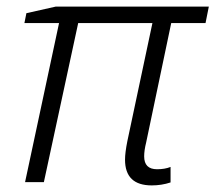

<svg xmlns="http://www.w3.org/2000/svg" viewBox="-20 -552 653 582"><path d="M440 10Q470 10 497 1V-46Q480 -39 456 -39Q417 -39 417 -78Q417 -96 423 -120L499 -482H603L613 -532H149L60 -512L54 -482H159L56 0H113L217 -482H442L366 -124Q359 -89 359 -68Q359 10 440 10Z"/></svg>

Font: Noto Sans UI Light
Style: Italic
Weight: 300
Italic angle: -12°
Designer: Monotype Design Team
Foundry: Monotype Imaging Inc.
Version: Version 1.901